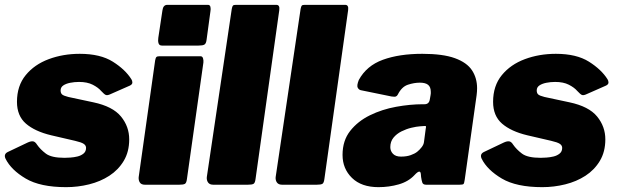

<svg xmlns="http://www.w3.org/2000/svg" viewBox="-23 -762 2548 792"><path d="M250 10Q143 10 83 -25.5Q23 -61 0 -107Q-9 -126 9 -135L91 -174Q104 -180 113 -179Q122 -178 130 -165Q143 -146 166 -128.5Q189 -111 243 -111Q252 -111 267 -112Q282 -113 296.5 -116.5Q311 -120 321.5 -128.5Q332 -137 332 -152Q332 -162 322.5 -168.5Q313 -175 287 -181L188 -204Q121 -220 84 -252Q47 -284 47 -342Q47 -408 83 -452Q119 -496 178 -518Q237 -540 306 -540Q391 -540 442.5 -507.5Q494 -475 519 -435Q523 -429 523 -421.5Q523 -414 513 -409L429 -372Q419 -368 413 -370.5Q407 -373 394 -387Q382 -401 359.5 -412.5Q337 -424 303 -424Q284 -424 266.5 -420.5Q249 -417 238 -409.5Q227 -402 227 -389Q227 -378 233 -372.5Q239 -367 259 -362L362 -340Q442 -323 476 -281.5Q510 -240 510 -187Q510 -136 487.5 -98.5Q465 -61 428 -37Q391 -13 344.5 -1.5Q298 10 250 10Z M748 -23Q746 -7 739.5 -3.5Q733 0 716 0H575Q560 0 554 -9Q548 -18 549 -31L617 -513Q619 -524 622.5 -527Q626 -530 635 -530H804Q812 -530 814.5 -521.5Q817 -513 816 -504ZM829 -597Q827 -582 820 -578Q813 -574 796 -574H645Q634 -574 631 -583.5Q628 -593 630 -606L647 -719Q650 -742 667 -742H835Q843 -742 845 -733.5Q847 -725 845 -715Z M1031 -23Q1029 -7 1022.5 -3.5Q1016 0 999 0H857Q842 0 835.5 -9Q829 -18 830 -31L933 -725Q935 -736 938 -739Q941 -742 950 -742H1117Q1132 -742 1129 -720Z M1315 -23Q1313 -7 1306.5 -3.5Q1300 0 1283 0H1141Q1126 0 1119.5 -9Q1113 -18 1114 -31L1217 -725Q1219 -736 1222 -739Q1225 -742 1234 -742H1401Q1416 -742 1413 -720Z M1687 -40Q1662 -13 1622 -1.5Q1582 10 1538 10Q1468 10 1429 -28Q1390 -66 1390 -123Q1390 -182 1421.5 -222Q1453 -262 1503 -286.5Q1553 -311 1611 -321.5Q1669 -332 1721 -332H1728Q1747 -332 1750 -352L1753 -369Q1754 -373 1754 -376.5Q1754 -380 1754 -383Q1754 -403 1743 -412Q1732 -421 1709 -421Q1685 -421 1659.5 -412.5Q1634 -404 1618 -372Q1615 -366 1610 -364Q1605 -362 1592 -364L1465 -390Q1457 -392 1452.5 -400.5Q1448 -409 1457 -432Q1489 -491 1556.5 -515.5Q1624 -540 1719 -540Q1804 -540 1853.5 -522Q1903 -504 1924 -472Q1945 -440 1945 -398Q1945 -391 1944.5 -384Q1944 -377 1943 -369L1894 -21Q1892 -6 1889 -3Q1886 0 1872 0H1735Q1722 0 1719 -9Q1716 -18 1714 -32L1713 -44Q1711 -66 1687 -40ZM1733 -230Q1735 -239 1734 -241Q1733 -243 1724 -242L1710 -241Q1695 -240 1674 -235Q1653 -230 1633 -220Q1613 -210 1600 -194Q1587 -178 1587 -155Q1587 -139 1598 -127.5Q1609 -116 1631 -116Q1654 -116 1671 -122Q1688 -128 1698 -136Q1708 -144 1716.5 -155Q1725 -166 1726 -177Z M2214 10Q2107 10 2047 -25.5Q1987 -61 1964 -107Q1955 -126 1973 -135L2055 -174Q2068 -180 2077 -179Q2086 -178 2094 -165Q2107 -146 2130 -128.5Q2153 -111 2207 -111Q2216 -111 2231 -112Q2246 -113 2260.5 -116.5Q2275 -120 2285.5 -128.5Q2296 -137 2296 -152Q2296 -162 2286.5 -168.5Q2277 -175 2251 -181L2152 -204Q2085 -220 2048 -252Q2011 -284 2011 -342Q2011 -408 2047 -452Q2083 -496 2142 -518Q2201 -540 2270 -540Q2355 -540 2406.5 -507.5Q2458 -475 2483 -435Q2487 -429 2487 -421.5Q2487 -414 2477 -409L2393 -372Q2383 -368 2377 -370.5Q2371 -373 2358 -387Q2346 -401 2323.5 -412.5Q2301 -424 2267 -424Q2248 -424 2230.5 -420.5Q2213 -417 2202 -409.5Q2191 -402 2191 -389Q2191 -378 2197 -372.5Q2203 -367 2223 -362L2326 -340Q2406 -323 2440 -281.5Q2474 -240 2474 -187Q2474 -136 2451.5 -98.5Q2429 -61 2392 -37Q2355 -13 2308.5 -1.5Q2262 10 2214 10Z"/></svg>

Font: Libre Franklin Black
Style: Italic
Weight: 900
Italic angle: -8°
Designer: Pablo Impallari, Rodrigo Fuenzalida, Nhung Nguyen
Foundry: Impallari Type
Version: Version 3.000